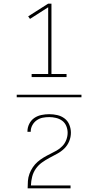

<svg xmlns="http://www.w3.org/2000/svg" viewBox="-20 -868 540 1056"><path d="M154 -444V-461H245V-828L145 -764L135 -778L245 -848H263V-461H346V-444ZM72 -333V-347H428V-333ZM132 168Q132 147 133.5 127Q135 107 142 88Q149 69 160.5 52Q172 35 187 22Q202 9 219.5 -1.5Q237 -12 255.5 -21Q274 -30 291.5 -40Q309 -50 323 -64.5Q337 -79 344.5 -98.5Q352 -118 352 -138Q352 -157 344.5 -175Q337 -193 322 -204Q307 -215 288 -219.5Q269 -224 251 -224Q232 -224 214.5 -220.5Q197 -217 182 -206.5Q167 -196 158 -179.5Q149 -163 149 -145V-143H131V-146Q131 -167 141 -187Q151 -207 168.5 -219Q186 -231 207.5 -235.5Q229 -240 251 -240Q273 -240 295 -235Q317 -230 335 -216.5Q353 -203 361.5 -181.5Q370 -160 370 -138Q370 -114 360.5 -91Q351 -68 333.5 -51Q316 -34 294.5 -22.5Q273 -11 251.5 0.5Q230 12 210.5 26Q191 40 177 60Q163 80 157 103.5Q151 127 150 152H368V168Z"/></svg>

Font: Iosevka SS18 Thin
Style: Regular
Weight: 100
Monospace: yes
Designer: Belleve Invis
Foundry: Belleve Invis
Version: Version 25.1.1; ttfautohint (v1.8.4)